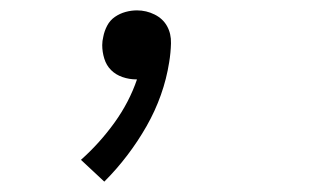

<svg xmlns="http://www.w3.org/2000/svg" viewBox="-20 -145 640 370"><path d="M181 205 136 163Q172 131 200.5 91.5Q229 52 244 8Q244 8 243.5 8Q243 8 243 8Q229 8 216 3.5Q203 -1 194 -10Q185 -19 181 -32Q177 -45 177 -58Q177 -62 177.5 -66Q178 -70 179 -74Q181 -85 186.5 -95.5Q192 -106 201.5 -112.5Q211 -119 222 -122Q233 -125 244 -125Q262 -125 278 -117Q294 -109 302 -94.5Q310 -80 309.5 -61.5Q309 -43 306 -25Q301 7 290 38Q279 69 262.5 98Q246 127 225.5 154Q205 181 181 205Z"/></svg>

Font: Iosevka Curly Light Extended
Style: Italic
Weight: 300
Width: 7
Italic angle: -9°
Monospace: yes
Designer: Belleve Invis
Foundry: Belleve Invis
Version: Version 11.1.0; ttfautohint (v1.8.3)